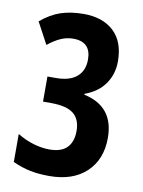

<svg xmlns="http://www.w3.org/2000/svg" viewBox="-83 -782 636 851"><g transform="rotate(10 234.5 -357.0)"><path d="M410 -543Q410 -485 379 -441Q348 -397 289 -376V-372Q425 -343 425 -201Q425 -104 364.5 -47Q304 10 198 10Q151 10 113 2.5Q75 -5 33 -24V-150Q69 -128 106.5 -117Q144 -106 178 -106Q232 -106 257.5 -132.5Q283 -159 283 -207Q283 -260 251.5 -285Q220 -310 150 -310H114V-423H152Q214 -423 246 -450.5Q278 -478 278 -528Q278 -608 198 -608Q169 -608 142 -596Q115 -584 85 -560L33 -657Q77 -694 122 -709Q167 -724 225 -724Q311 -724 360.5 -677.5Q410 -631 410 -543Z"/></g></svg>

Font: Noto Sans Lao ExtraCondensed
Style: Bold
Weight: 700
Width: 2
Designer: Monotype Design Team
Foundry: Monotype Imaging Inc.
Version: Version 2.003; ttfautohint (v1.8.4.7-5d5b)